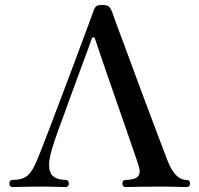

<svg xmlns="http://www.w3.org/2000/svg" viewBox="-20 -758 807 778"><path d="M32 0Q18 0 18 -14Q18 -29 32 -29Q66 -29 85.5 -42Q105 -55 121 -89Q128 -103 143 -140.5Q158 -178 178 -231Q198 -284 221 -344Q244 -404 266 -463.5Q288 -523 307.5 -574.5Q327 -626 339.5 -661Q352 -696 356 -706Q362 -724 368 -731Q374 -738 394 -738Q414 -738 421.5 -731Q429 -724 435 -708Q438 -698 450 -665.5Q462 -633 480 -585Q498 -537 518.5 -481Q539 -425 560.5 -367.5Q582 -310 601.5 -258.5Q621 -207 635.5 -168.5Q650 -130 657 -112Q688 -29 735 -29Q750 -29 750 -14Q750 0 735 0Q725 0 695.5 -1Q666 -2 615 -2Q572 -2 536 -1Q500 0 490 0Q476 0 476 -14Q476 -29 490 -29Q525 -29 538.5 -42.5Q552 -56 541 -89Q535 -107 520.5 -149.5Q506 -192 486.5 -248Q467 -304 446.5 -363Q426 -422 408 -474Q390 -526 378.5 -560.5Q367 -595 365 -601Q363 -607 358.5 -607Q354 -607 352 -602Q350 -595 340.5 -569.5Q331 -544 317.5 -507Q304 -470 288.5 -428.5Q273 -387 259 -348Q245 -309 234 -279Q223 -249 218 -236Q201 -189 190 -152Q179 -115 179 -90Q179 -56 197 -42.5Q215 -29 245 -29Q259 -29 259 -14Q259 0 245 0Q235 0 208.5 -1Q182 -2 138 -2Q100 -2 71.5 -1Q43 0 32 0Z"/></svg>

Font: Zen Old Mincho
Style: Bold
Weight: 700
Designer: Yoshimichi Ohira
Foundry: Positype
Version: Version 1.500